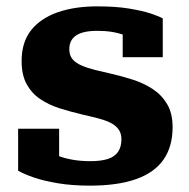

<svg xmlns="http://www.w3.org/2000/svg" viewBox="-20 -572 596 604"><path d="M362 -134Q362 -154 351.5 -167Q341 -180 323 -188Q305 -196 282 -201.5Q259 -207 234 -213Q200 -221 167 -231.5Q134 -242 107 -260Q80 -278 64 -307Q48 -336 48 -380Q48 -439 77.5 -476.5Q107 -514 160.5 -533Q214 -552 286 -552Q344 -552 386.5 -545Q429 -538 455.5 -529Q482 -520 492 -514V-392H366V-488Q381 -490 389 -486Q397 -482 400 -475.5Q403 -469 402.5 -461Q402 -453 400 -445Q388 -455 371 -461.5Q354 -468 333 -471.5Q312 -475 286 -475Q241 -475 219.5 -460.5Q198 -446 198 -417Q198 -398 208 -386Q218 -374 236.5 -366Q255 -358 279 -352Q303 -346 330 -340Q365 -332 399 -321Q433 -310 461 -291.5Q489 -273 506 -244Q523 -215 523 -172Q523 -111 494.5 -70Q466 -29 408 -8.5Q350 12 263 12Q207 12 162 4.5Q117 -3 85.5 -14Q54 -25 37 -35V-167H166V-39Q147 -46 136.5 -55.5Q126 -65 122.5 -75Q119 -85 121.5 -91.5Q124 -98 131 -98Q144 -89 163.5 -81.5Q183 -74 208.5 -69.5Q234 -65 264 -65Q298 -65 319.5 -72Q341 -79 351.5 -94.5Q362 -110 362 -134Z"/></svg>

Font: Roboto Serif
Style: Bold
Weight: 700
Designer: Greg Gazdowicz
Foundry: Commercial Type
Version: Version 1.008